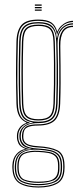

<svg xmlns="http://www.w3.org/2000/svg" viewBox="-20 -693 354 858"><path d="M151.5 145Q100.2 145 69 127.5Q37.8 110 35.5 60.8Q35.2 56 35.2 52.5Q35.2 49 35.5 44.2Q36.8 14.8 53.2 -4.2Q69.8 -23.2 92.8 -27V-28.2Q69 -37.5 62.5 -51.9Q56 -66.2 55.8 -78.5Q55.8 -81.5 55.8 -83.5Q55.8 -85.5 55.8 -88.2Q56.2 -106 67 -121.4Q77.8 -136.8 97.5 -143.5V-146Q76.8 -154.8 65.8 -174.4Q54.8 -194 53.5 -229.8Q52.5 -271.5 52 -303.9Q51.5 -336.2 51.5 -366.1Q51.5 -396 52 -429.5Q52.5 -463 53.5 -507Q55 -557.2 76.1 -581.4Q97.2 -605.5 151.5 -605.5Q190.2 -605.5 209 -592.9Q227.8 -580.2 235.2 -552.8H236.8Q242.2 -566.8 253.4 -577.4Q264.5 -588 278.5 -594Q292.5 -600 306.2 -600V-594.5Q276.5 -593.5 258.2 -576.1Q240 -558.8 236 -538.8H234.5Q229 -571 210.6 -585.4Q192.2 -599.8 151.5 -599.8Q102.8 -599.8 81.9 -578.6Q61 -557.5 59.8 -507Q58.5 -451 57.9 -408.2Q57.2 -365.5 57.6 -324Q58 -282.5 59.8 -229.8Q60.8 -193 73.2 -172.2Q85.8 -151.5 111.8 -146V-143.8Q87 -138.5 74.5 -122.8Q62 -107 61.5 -88.5Q61.5 -86 61.5 -83.8Q61.5 -81.5 61.5 -78.5Q61.8 -63.8 70.9 -48.8Q80 -33.8 108.2 -28.2V-26.8Q80.8 -24 61.8 -6.5Q42.8 11 41.2 44.5Q41 49.2 40.9 52.5Q40.8 55.8 41 61Q43.2 108.5 73.1 124.2Q103 140 151.5 140Q200.2 140 230.9 124.2Q261.5 108.5 262.5 61Q262.8 55.2 262.6 52Q262.5 48.8 262.5 44.2Q261.8 -4.2 231.9 -17.9Q202 -31.5 152 -34Q124.8 -35.2 108.9 -40.8Q93 -46.2 86 -55.8Q79 -65.2 78.5 -78.5Q78.2 -81.5 78.2 -83.6Q78.2 -85.8 78.2 -88.2Q79.2 -111.8 93.8 -124.8Q108.2 -137.8 151.5 -137.5Q198 -137.5 219.6 -157.8Q241.2 -178 243 -229Q244.5 -274.8 244.9 -313.5Q245.2 -352.2 244.9 -395.8Q244.5 -439.2 243.5 -499Q243.2 -533.2 258.8 -555.8Q274.2 -578.2 306.2 -578V-572.2Q277 -572.2 263.1 -551.2Q249.2 -530.2 249.5 -487.5Q250.2 -441.2 250.6 -402Q251 -362.8 250.9 -321.9Q250.8 -281 249 -229.5Q247 -177 224.9 -154.8Q202.8 -132.5 151.5 -132Q122 -131.8 107.6 -126.2Q93.2 -120.8 88.9 -111Q84.5 -101.2 84.2 -87.8Q84.2 -85.8 84.2 -83.8Q84.2 -81.8 84.2 -79.2Q84.8 -66.2 91.5 -57.9Q98.2 -49.5 112.9 -45.1Q127.5 -40.8 152 -39.5Q205.8 -36.5 236.6 -21.4Q267.5 -6.2 268.2 44.2Q268.5 49.2 268.5 52.4Q268.5 55.5 268.2 60.8Q267.5 109.8 235.6 127.4Q203.8 145 151.5 145ZM151.5 129.5Q180.5 129.5 203 124.2Q225.5 119 238.2 104.4Q251 89.8 251.2 61.2Q251.5 56 251.4 52.6Q251.2 49.2 251.2 44.2Q250.8 14.8 238.1 1Q225.5 -12.8 203.4 -17.4Q181.2 -22 152.8 -23.8Q105 -27 79.8 -11Q54.5 5 52.2 44.2Q52 49.2 51.9 52.8Q51.8 56.2 52 61.5Q54 104.8 81.4 117.1Q108.8 129.5 151.5 129.5ZM151.5 124.2Q111.5 124.2 85.5 113.4Q59.5 102.5 57.8 61.5Q57.5 57 57.5 53Q57.5 49 57.8 44Q59.8 1.5 86.5 -10Q113.2 -21.5 152.2 -19Q179 -17.8 199.9 -13.9Q220.8 -10 233 2.9Q245.2 15.8 245.5 44.2Q245.8 50 245.6 53Q245.5 56 245.5 61.5Q245 102.8 218.2 113.5Q191.5 124.2 151.5 124.2ZM151.5 119Q175.8 119 195.5 115.6Q215.2 112.2 227.1 100Q239 87.8 239.5 61.8Q239.8 56 239.6 52.8Q239.5 49.5 239.5 44.2Q239.2 17.8 227.8 6Q216.2 -5.8 196.6 -9.2Q177 -12.8 152 -14Q114.2 -16.2 89.8 -6Q65.2 4.2 63.5 44.2Q63.2 49 63.2 53Q63.2 57 63.5 61.8Q65.2 100.8 90 109.9Q114.8 119 151.5 119ZM151.5 134.8Q105.5 134.8 76.9 120.8Q48.2 106.8 46.2 61.2Q46 56 46.1 52.5Q46.2 49 46.5 44.2Q48.2 10.8 67.2 -6.6Q86.2 -24 121 -26.5V-27.8Q88.5 -33.5 78 -47.9Q67.5 -62.2 67 -78.5Q66.8 -81.5 66.8 -83.5Q66.8 -85.5 66.8 -88.5Q66.8 -108.5 81.9 -124.5Q97 -140.5 126.8 -144.8V-146Q94.2 -150.8 80.6 -170.6Q67 -190.5 65.8 -229.8Q64.2 -276.8 63.8 -318.1Q63.2 -359.5 63.8 -404.6Q64.2 -449.8 65.8 -506.8Q67.2 -555.5 86.9 -574.9Q106.5 -594.2 151.5 -594.2Q193 -594.2 211.2 -577.9Q229.5 -561.5 234 -522.8H235.2Q238 -542.8 247.6 -557.4Q257.2 -572 272.4 -580.4Q287.5 -588.8 306.2 -589V-583.5Q273.2 -583 254.8 -559Q236.2 -535 237.2 -495.5Q238.5 -441 239 -399.8Q239.5 -358.5 239.1 -319Q238.8 -279.5 237.2 -230Q235.5 -180.8 215 -161.8Q194.5 -142.8 151.5 -142.8Q121.5 -143 104.5 -135.2Q87.5 -127.5 80.5 -115.1Q73.5 -102.8 73 -88.8Q72.8 -86 72.8 -83.8Q72.8 -81.5 73 -78.5Q73.5 -59.5 89.6 -45.4Q105.8 -31.2 152 -29Q183.5 -27.5 207 -22Q230.5 -16.5 243.6 -1.5Q256.8 13.5 257.2 44.2Q257.2 49 257.4 52.1Q257.5 55.2 257.2 61.2Q256.5 106.5 227 120.6Q197.5 134.8 151.5 134.8ZM151.5 -149Q193.2 -149 211.4 -166.8Q229.5 -184.5 231 -230Q232.5 -272.5 233 -316.2Q233.5 -360 233.1 -407.1Q232.8 -454.2 231.2 -506.8Q230 -552.8 210.6 -570.6Q191.2 -588.5 151.5 -588.5Q109.8 -588.5 91.5 -570.9Q73.2 -553.2 72 -506.8Q69.8 -429.8 69.6 -364.1Q69.5 -298.5 72 -230Q73.5 -184.8 91.5 -166.9Q109.5 -149 151.5 -149ZM151.5 -154.5Q113.8 -154.5 96.6 -170.4Q79.5 -186.2 78 -230Q76 -293.5 75.9 -363.9Q75.8 -434.2 78 -506.5Q79.2 -550.8 96.1 -566.9Q113 -583 151.5 -583Q191 -583 207.4 -566.8Q223.8 -550.5 225 -506.8Q226.5 -457.2 227 -410Q227.5 -362.8 227 -318Q226.5 -273.2 225 -230.2Q223.5 -186.8 206.6 -170.6Q189.8 -154.5 151.5 -154.5ZM151.5 -160.2Q187 -160.2 202.1 -174.9Q217.2 -189.5 219 -230.5Q220.5 -269.5 221 -316Q221.5 -362.5 221.1 -411.5Q220.8 -460.5 219 -506.5Q217.8 -549.2 202.1 -563.2Q186.5 -577.2 151.5 -577.2Q117 -577.2 101.2 -563.2Q85.5 -549.2 84 -506.5Q82 -437.5 82 -366Q82 -294.5 84 -230.2Q85.5 -189 101 -174.6Q116.5 -160.2 151.5 -160.2ZM135.8 -667.5V-673H166.2V-667.5ZM135.8 -645V-650.5H166.2V-645ZM135.8 -656.2V-661.8H166.2V-656.2Z"/></svg>

Font: Big Shoulders Inline Display Thin ExtraLight
Style: Regular
Weight: 250
Version: Version 2.002